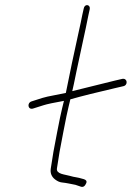

<svg xmlns="http://www.w3.org/2000/svg" viewBox="-20 -734 515 750"><path d="M306.9 -700 301.3 -675C298 -657.7 293.3 -635.2 287 -607.5C271.8 -540.2 249.8 -434.6 237.2 -371L192.3 -362C149 -354.1 140.4 -349.7 103.5 -338C84 -331.8 89.1 -303.7 109.1 -310L149.9 -322.9C163.7 -327.4 191.7 -333.2 229.8 -340L222.8 -311.5C218.1 -292.5 211.6 -261.3 203.3 -218L188.7 -141L178.4 -76C175.6 -58 181.3 -43.6 195.5 -32.8C204.5 -26 213.2 -22.1 221.7 -21.3C240.5 -19.4 257.8 -15.1 274.7 -12L295.4 -5C304.7 -1.7 312 -6.4 317.2 -19.2C319.9 -25.9 316.9 -30.9 308 -34C275.2 -43.9 275.4 -40.2 253 -47C234.4 -52.6 198.9 -53.6 202.4 -76L212.7 -141L227.3 -218C237.1 -269 244 -302.2 248 -317.7C252 -333.2 254.3 -342.7 254.8 -346C302.1 -359.4 358.6 -373.3 430.4 -390L460.5 -397C481.1 -400.3 478.5 -429.3 458.1 -426L428 -419C340.3 -397.9 289.9 -384.2 262.3 -378C265 -388.7 270.6 -414.9 279 -456.6C291.2 -517.1 315 -620.1 325 -673L330.7 -699C333.5 -716.8 310.2 -720.8 306.9 -700Z"/></svg>

Font: MewTooHand
Style: CondIta
Weight: 400
Designer: Mew Too, Robert Jablonski
Version: Version 0.77